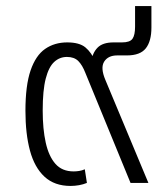

<svg xmlns="http://www.w3.org/2000/svg" viewBox="-20 -604 540 634"><path d="M213 10Q160 10 127 -20.5Q94 -51 79 -106.5Q64 -162 64 -238Q64 -322 81 -371.5Q98 -421 129 -442.5Q160 -464 202 -464Q242 -464 262 -447.5Q282 -431 296 -399H281Q285 -429 302 -446.5Q319 -464 355 -464H383Q409 -464 417.5 -476Q426 -488 426 -516V-584H480V-513Q480 -468 461.5 -444.5Q443 -421 399 -421H367Q337 -421 324 -400.5Q311 -380 328 -340L470 0H411L262 -363Q252 -389 238.5 -402.5Q225 -416 201 -416Q177 -416 159 -399.5Q141 -383 131 -344.5Q121 -306 121 -239Q121 -178 131 -133Q141 -88 163 -63Q185 -38 223 -38Q232 -38 241.5 -39.5Q251 -41 260 -45L267 0Q255 5 241 7.5Q227 10 213 10Z"/></svg>

Font: Noto Sans Thai Light
Style: Regular
Weight: 300
Designer: Monotype Design Team
Foundry: Monotype Imaging Inc.
Version: Version 2.001